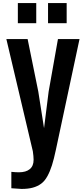

<svg xmlns="http://www.w3.org/2000/svg" viewBox="-20 -1062 545 1239"><path d="M290 -912.1V-1042H410.2V-912.1ZM95.2 -912.1V-1042H213.9V-912.1ZM53.2 152.8V46.9Q80.6 49.8 102.1 49.8Q147.5 49.8 172.1 29.5Q196.8 9.3 196.8 -30.8Q196.8 -52.7 191.9 -85.9L21 -810.1H158.2L227.1 -471.2L264.2 -234.9L293.9 -471.2L354 -810.1H493.2L340.8 -96.2Q328.1 -36.1 315.4 4.2Q302.7 44.4 285.6 75.4Q268.6 106.4 245.4 123.5Q222.2 140.6 191.7 148.9Q161.1 157.2 119.1 157.2Q113.8 157.2 53.2 152.8Z"/></svg>

Font: Oswald Medium
Style: Regular
Weight: 500
Designer: Vernon Adams
Foundry: Vernon Adams
Version: Version 4.103